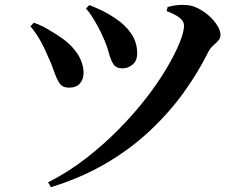

<svg xmlns="http://www.w3.org/2000/svg" viewBox="-20 -732 1040 795"><path d="M179 23Q262 -19 335.5 -76Q409 -133 472 -197Q535 -261 585 -325.5Q635 -390 670 -449.5Q705 -509 723.5 -554.5Q742 -600 742 -626Q742 -644 723.5 -658.5Q705 -673 670 -686L674 -703Q691 -708 711.5 -710.5Q732 -713 752 -711Q775 -710 800 -697.5Q825 -685 846 -666Q867 -647 880 -626Q893 -605 893 -588Q893 -574 883.5 -563.5Q874 -553 862 -542.5Q850 -532 842 -516Q801 -433 741 -349.5Q681 -266 600 -190Q519 -114 417 -54.5Q315 5 191 43ZM265 -369Q239 -369 226.5 -387.5Q214 -406 204 -436Q194 -466 177 -502Q161 -540 143 -570.5Q125 -601 106 -623L120 -638Q149 -628 175.5 -612.5Q202 -597 220 -585Q271 -553 298.5 -512.5Q326 -472 326 -429Q326 -404 311 -386.5Q296 -369 265 -369ZM487 -449Q461 -449 449.5 -466.5Q438 -484 430.5 -513.5Q423 -543 406 -580Q398 -599 386 -621Q374 -643 361 -663.5Q348 -684 336 -697L350 -711Q380 -699 405 -687Q430 -675 456 -657Q498 -630 523 -593.5Q548 -557 548 -511Q548 -480 529 -464.5Q510 -449 487 -449Z"/></svg>

Font: Noto Serif SC ExtraLight
Style: Bold
Weight: 700
Version: Version 2.002-H1;hotconv 1.1.0;makeotfexe 2.6.0